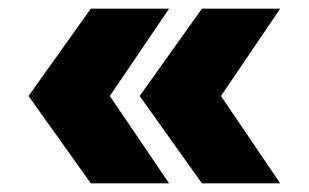

<svg xmlns="http://www.w3.org/2000/svg" viewBox="-20 -520 715 444"><path d="M447 -500H628L491 -298L628 -96H447L303 -298ZM190 -500H371L234 -298L371 -96H190L46 -298Z"/></svg>

Font: Oak Sans ExtraBold
Style: Regular
Weight: 800
Designer: Erik Kennedy, Walven
Foundry: Erik Kennedy, Walven
Version: Version 1.000